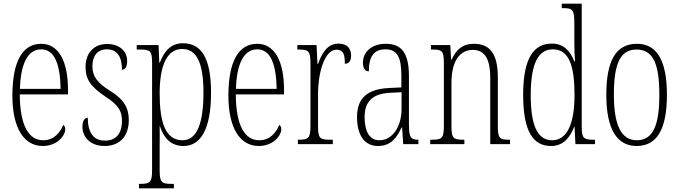

<svg xmlns="http://www.w3.org/2000/svg" viewBox="-20 -780 3675 1039"><path d="M211 10C291 10 333 -47 333 -80C333 -94 328 -101 322 -104C305 -62 272 -21 214 -21C135 -21 88 -101 87 -269H348V-294C348 -449 297 -543 203 -543C103 -543 47 -450 47 -262C47 -88 109 10 211 10ZM308 -299H88C91 -431 129 -513 203 -513C278 -513 306 -426 308 -299Z M546 10C628 10 677 -43 677 -130C677 -194 653 -241 575 -289C509 -330 480 -366 480 -421C480 -472 503 -513 558 -513C613 -513 640 -475 640 -403C659 -403 668 -420 668 -450C668 -504 626 -542 559 -542C488 -542 443 -493 443 -418C443 -348 472 -310 555 -254C624 -210 640 -174 640 -128C640 -55 607 -19 547 -19C484 -19 455 -66 455 -143C439 -143 426 -128 426 -93C426 -44 463 10 546 10Z M732 239H921V215H909C855 215 844 208 844 141V18C844 -30 845 -72 844 -98H845C866 -33 905 10 973 10C1065 10 1122 -79 1122 -278C1122 -467 1069 -546 970 -546C903 -546 868 -501 845 -441H842L838 -536H720V-512H734C795 -512 803 -505 803 -438V140C803 208 792 215 737 215H732ZM968 -21C873 -21 844 -122 844 -275C844 -426 884 -515 966 -515C1045 -515 1081 -438 1081 -279C1081 -121 1049 -21 968 -21Z M1380 10C1460 10 1502 -47 1502 -80C1502 -94 1497 -101 1491 -104C1474 -62 1441 -21 1383 -21C1304 -21 1257 -101 1256 -269H1517V-294C1517 -449 1466 -543 1372 -543C1272 -543 1216 -450 1216 -262C1216 -88 1278 10 1380 10ZM1477 -299H1257C1260 -431 1298 -513 1372 -513C1447 -513 1475 -426 1477 -299Z M1592 0H1781V-24H1768C1711 -24 1701 -30 1701 -99V-274C1701 -379 1734 -511 1801 -511C1843 -511 1846 -476 1846 -435C1871 -435 1880 -454 1880 -480C1880 -517 1859 -544 1812 -544C1747 -544 1720 -485 1701 -434H1698L1693 -536H1589V-512H1592C1649 -512 1660 -506 1660 -437V-100C1660 -30 1649 -24 1594 -24H1592Z M2025 10C2095 10 2126 -33 2153 -90H2156L2162 0H2244V-24H2242C2204 -24 2193 -35 2193 -105V-367C2193 -496 2151 -543 2068 -543C1991 -543 1944 -499 1944 -441C1944 -411 1955 -394 1976 -394C1976 -476 2004 -513 2066 -513C2129 -513 2152 -471 2152 -371V-307L2089 -304C1970 -299 1912 -251 1912 -147C1912 -41 1958 10 2025 10ZM2033 -21C1978 -21 1953 -72 1953 -146C1953 -227 1992 -274 2094 -278L2153 -281V-191C2153 -95 2104 -21 2033 -21Z M2308 0H2493V-24H2487C2433 -24 2423 -31 2423 -99V-330C2423 -454 2471 -510 2539 -510C2608 -510 2633 -452 2633 -360V0H2740V-24H2736C2683 -24 2674 -31 2674 -100V-360C2674 -486 2634 -543 2544 -543C2482 -543 2449 -511 2424 -458H2421L2417 -536H2312V-512H2317C2372 -512 2382 -506 2382 -438V-100C2382 -31 2372 -24 2316 -24H2308Z M2962 10C3025 10 3063 -31 3087 -94H3089L3094 0H3200V-24H3191C3140 -24 3128 -32 3128 -91V-760H3020V-736H3025C3077 -736 3088 -730 3088 -655V-548C3088 -513 3089 -479 3092 -448H3088C3065 -505 3030 -544 2966 -544C2873 -544 2811 -473 2811 -267C2811 -63 2868 10 2962 10ZM2968 -21C2892 -21 2852 -94 2852 -265C2852 -443 2896 -513 2972 -513C3059 -513 3089 -425 3089 -265C3089 -109 3048 -21 2968 -21Z M3425 10C3532 10 3589 -75 3589 -267C3589 -450 3536 -543 3427 -543C3313 -543 3261 -452 3261 -267C3261 -77 3321 10 3425 10ZM3426 -21C3340 -21 3302 -106 3302 -267C3302 -431 3334 -512 3425 -512C3516 -512 3548 -431 3548 -267C3548 -106 3516 -21 3426 -21Z"/></svg>

Font: Noto Serif Khmer ExtraCondensed ExtraLight
Style: Regular
Weight: 200
Width: 2
Designer: Danh Hong and the Monotype Design Team
Foundry: Monotype Imaging Inc.
Version: Version 2.004